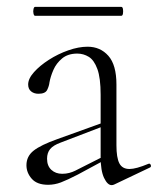

<svg xmlns="http://www.w3.org/2000/svg" viewBox="-20 -531 460 559"><path d="M313 6Q309 8 305 8Q293 8 283 -13Q273 -34 273 -74V-255Q273 -304 263.5 -330Q254 -356 238.5 -365.5Q223 -375 205 -375Q178 -375 161 -361Q144 -347 135.5 -327.5Q127 -308 124 -291Q123 -281 117.5 -269.5Q112 -258 92 -258Q79 -258 70.5 -265Q62 -272 62 -285Q62 -302 79 -321Q96 -340 122.5 -357Q149 -374 179 -384.5Q209 -395 235 -395Q272 -395 295.5 -368.5Q319 -342 319 -285V-108Q319 -72 327.5 -55.5Q336 -39 357 -39Q376 -39 412 -54Q417 -56 419 -50.5Q421 -45 416 -43ZM120 7Q88 7 72.5 -10.5Q57 -28 57 -50Q57 -76 78 -92.5Q99 -109 147 -126L283 -175L285 -165L157 -116Q135 -108 126 -97Q117 -86 117 -69Q117 -48 129.5 -36.5Q142 -25 161 -25Q172 -25 181.5 -27.5Q191 -30 199 -34L292 -81L294 -70L207 -23Q176 -7 157.5 0Q139 7 120 7ZM82 -485Q79 -485 77.5 -491.5Q76 -498 77.5 -504.5Q79 -511 82 -511H333Q337 -511 338 -504.5Q339 -498 338 -491.5Q337 -485 333 -485Z"/></svg>

Font: Cormorant Light
Style: Regular
Weight: 300
Designer: Christian Thalmann (Catharsis Fonts)
Foundry: Catharsis Fonts
Version: Version 4.000